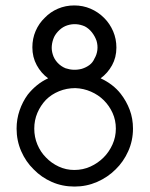

<svg xmlns="http://www.w3.org/2000/svg" viewBox="-20 -678 550 706"><path d="M174 -478Q169 -494 170.5 -510Q172 -526 179 -542Q186 -556 199 -568Q212 -580 228 -585Q244 -590 260 -589Q276 -588 292 -581Q307 -573 318 -559Q329 -545 335 -528Q340 -511 338 -494Q336 -477 327 -462Q321 -448 309 -439Q297 -430 281 -425Q266 -421 251 -421.5Q236 -422 221 -427Q204 -434 191.5 -447.5Q179 -461 174 -478ZM149 -99Q129 -119 117.5 -146.5Q106 -174 106 -205Q106 -236 117.5 -263Q129 -290 149 -311Q169 -331 197 -342.5Q225 -354 257 -354Q287 -353 314.5 -341Q342 -329 362 -309Q382 -289 394 -262.5Q406 -236 406 -205Q406 -174 393.5 -146.5Q381 -119 361 -99Q340 -78 312.5 -65.5Q285 -53 253 -53Q223 -53 196 -65.5Q169 -78 149 -99ZM405 -55Q434 -83 451.5 -122Q469 -161 469 -205Q469 -242 457 -274Q445 -306 424 -333Q410 -351 391 -365.5Q372 -380 350 -390Q376 -409 392 -438Q408 -467 408 -503Q408 -535 396 -563Q384 -591 363 -612Q341 -634 313 -646Q285 -658 253 -658Q221 -658 193 -646Q165 -634 145 -613Q123 -592 111 -564Q99 -536 99 -504Q99 -468 115 -438.5Q131 -409 157 -390Q135 -380 116 -364.5Q97 -349 82 -330Q63 -304 52 -272Q41 -240 41 -205Q41 -161 58 -122Q75 -83 104 -55Q132 -26 170.5 -9Q209 8 254 8Q298 8 337 -9Q376 -26 405 -55Z"/></svg>

Font: Josefin Slab Thin SemiBold
Style: Regular
Weight: 600
Version: Version 2.000